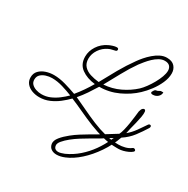

<svg xmlns="http://www.w3.org/2000/svg" viewBox="-271 -920 1468 1499"><g transform="rotate(30 463.5 -170.5)"><path d="M817 92Q754 92 690.5 76Q627 60 564.5 35Q502 10 442.5 -18Q383 -46 327 -69Q299 -40 263 -12Q227 16 185 34Q143 52 96 52Q61 52 30 40.5Q-1 29 -20 6Q-39 -17 -39 -49Q-39 -86 -16.5 -109.5Q6 -133 40.5 -144.5Q75 -156 112 -156Q162 -156 218 -140Q274 -124 320 -107Q349 -142 374.5 -179Q400 -216 422 -254Q348 -262 298.5 -298Q249 -334 249 -403Q249 -453 278.5 -498.5Q308 -544 359 -569Q373 -576 393 -582.5Q413 -589 428 -589Q444 -589 444 -575Q444 -563 430 -560Q416 -556 402.5 -553.5Q389 -551 375 -544Q332 -524 305.5 -484.5Q279 -445 279 -402Q279 -360 302 -335Q325 -310 361.5 -298.5Q398 -287 440 -283Q479 -356 520.5 -429Q562 -502 611 -570Q625 -590 646 -614.5Q667 -639 693.5 -662Q720 -685 749 -699.5Q778 -714 808 -714Q855 -714 878 -688.5Q901 -663 901 -625Q901 -583 881 -538Q861 -493 830.5 -452.5Q800 -412 768 -382Q710 -327 630 -290Q550 -253 462 -253Q437 -212 410 -172Q383 -132 351 -95Q404 -71 460 -44Q516 -17 575 7.5Q634 32 695 47.5Q756 63 817 63Q845 63 874.5 55.5Q904 48 925 32Q930 27 937 27Q944 27 949 31.5Q954 36 954 41Q954 46 949 51Q937 62 916.5 71.5Q896 81 874 86.5Q852 92 835 92ZM481 -284Q557 -289 624.5 -321Q692 -353 744 -401Q763 -419 784 -447.5Q805 -476 823.5 -509Q842 -542 853.5 -573.5Q865 -605 865 -629Q865 -654 850.5 -669.5Q836 -685 806 -685Q781 -685 756 -671Q731 -657 709 -636Q687 -615 669 -593Q651 -571 639 -555Q596 -494 556.5 -421.5Q517 -349 481 -284ZM99 23Q140 23 176 7.5Q212 -8 243.5 -32Q275 -56 300 -81Q258 -98 208 -113Q158 -128 111 -128Q84 -128 57 -119.5Q30 -111 12.5 -94Q-5 -77 -5 -49Q-5 -24 10.5 -8.5Q26 7 50 15Q74 23 99 23ZM853 -408Q847 -408 841.5 -410.5Q836 -413 836 -419Q836 -424 839 -428Q847 -444 853 -447.5Q859 -451 866 -451.5Q873 -452 882 -458Q888 -461 891.5 -463Q895 -465 902 -465H918Q918 -441 899.5 -424.5Q881 -408 853 -408ZM437 373Q409 373 389 359.5Q369 346 364 318Q360 289 386 257Q412 225 451 194Q482 169 516 147.5Q550 126 580 108.5Q610 91 628 81Q666 58 705.5 33.5Q745 9 782 -14Q791 -32 798.5 -62.5Q806 -93 811.5 -127.5Q817 -162 820.5 -192.5Q824 -223 826 -240Q832 -263 839.5 -270.5Q847 -278 854 -278Q862 -278 864.5 -273Q867 -268 868 -263Q870 -244 865 -215Q860 -186 852 -154Q844 -122 836.5 -93Q829 -64 826 -45Q860 -73 888.5 -112.5Q917 -152 940 -187Q945 -195 953 -195Q966 -195 966 -181Q966 -177 963 -171Q932 -121 897.5 -75.5Q863 -30 810 5Q782 85 733.5 156.5Q685 228 626.5 280.5Q568 333 509 357Q471 373 437 373ZM437 348Q449 348 463 344Q477 340 492 334Q552 307 601.5 263.5Q651 220 688.5 167Q726 114 749 61Q752 55 754.5 49Q757 43 761 37Q731 53 704 71.5Q677 90 648 106Q632 115 601 133Q570 151 534 173.5Q498 196 467 221Q436 246 415 271Q394 296 398 316Q401 333 411.5 340.5Q422 348 437 348Z"/></g></svg>

Font: Ms Madi
Style: Regular
Weight: 400
Designer: Robert E. Leuschke
Foundry: Robert E. Leuschke
Version: Version 1.010; ttfautohint (v1.8.3)